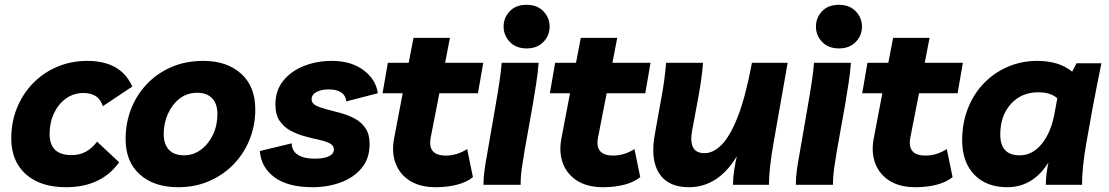

<svg xmlns="http://www.w3.org/2000/svg" viewBox="-20 -771 4625 801"><path d="M255 10Q148 10 87.5 -44.5Q27 -99 27 -193Q27 -262 51 -321Q75 -380 118 -424Q161 -468 219 -492.5Q277 -517 345 -517Q413 -517 460 -491Q507 -465 532 -410L409 -328Q400 -357 379.5 -370Q359 -383 328 -383Q288 -383 256 -360.5Q224 -338 205.5 -299Q187 -260 187 -212Q187 -123 280 -124Q343 -124 385 -180L477 -94Q403 10 255 10Z M828 -517Q927 -517 986 -463.5Q1045 -410 1045 -315Q1045 -247 1021 -188Q997 -129 953.5 -84.5Q910 -40 851.5 -15Q793 10 723 10Q622 10 563 -43.5Q504 -97 504 -191Q504 -257 526.5 -315.5Q549 -374 592 -419.5Q635 -465 694.5 -491Q754 -517 828 -517ZM748 -123Q786 -123 817.5 -146Q849 -169 868 -208Q887 -247 887 -295Q887 -338 865 -361Q843 -384 803 -384Q760 -384 728.5 -359Q697 -334 680 -295Q663 -256 663 -212Q663 -170 684.5 -146.5Q706 -123 748 -123Z M1285 10Q1181 10 1125 -31.5Q1069 -73 1064 -141L1197 -173Q1197 -142 1222.5 -125.5Q1248 -109 1292 -109Q1331 -109 1352 -119Q1373 -129 1373 -148Q1373 -164 1355.5 -173Q1338 -182 1310 -188Q1282 -194 1251 -202.5Q1220 -211 1192 -226Q1164 -241 1146.5 -267Q1129 -293 1129 -335Q1129 -394 1162 -434.5Q1195 -475 1248.5 -496Q1302 -517 1364 -517Q1445 -517 1497 -478Q1549 -439 1556 -382L1425 -348Q1419 -398 1351 -398Q1320 -398 1300 -387Q1280 -376 1280 -357Q1280 -340 1297.5 -331Q1315 -322 1342.5 -315Q1370 -308 1401 -299.5Q1432 -291 1459.5 -276.5Q1487 -262 1504.5 -236.5Q1522 -211 1522 -170Q1522 -110 1489 -70Q1456 -30 1401.5 -10Q1347 10 1285 10Z M1798 10Q1734 10 1691.5 -16Q1649 -42 1631 -88Q1613 -134 1624 -193L1660 -382H1576L1598 -509H1685L1705 -613H1857L1837 -509H1996L1974 -382H1813L1777 -198Q1762 -122 1840 -122Q1886 -122 1929 -149L1953 -32Q1927 -11 1887 -0.5Q1847 10 1798 10Z M1997 0Q1997 -32 2002 -66Q2007 -100 2013 -132L2049 -340Q2059 -397 2064.5 -435.5Q2070 -474 2073 -509H2227Q2224 -468 2217 -423Q2210 -378 2203 -336L2168 -140Q2162 -104 2157 -69.5Q2152 -35 2152 0ZM2177 -569Q2133 -569 2107 -596Q2081 -623 2081 -660Q2081 -697 2106.5 -724Q2132 -751 2177 -751Q2221 -751 2247 -724Q2273 -697 2273 -660Q2273 -623 2247 -596Q2221 -569 2177 -569Z M2496 10Q2432 10 2389.5 -16Q2347 -42 2329 -88Q2311 -134 2322 -193L2358 -382H2274L2296 -509H2383L2403 -613H2555L2535 -509H2694L2672 -382H2511L2475 -198Q2460 -122 2538 -122Q2584 -122 2627 -149L2651 -32Q2625 -11 2585 -0.5Q2545 10 2496 10Z M2854 10Q2766 10 2729 -49Q2692 -108 2713 -217L2735 -340Q2746 -397 2751 -435.5Q2756 -474 2759 -509H2913Q2910 -468 2903 -423Q2896 -378 2888 -336L2868 -229Q2859 -184 2870.5 -158Q2882 -132 2920 -132Q2955 -132 2990 -166.5Q3025 -201 3057.5 -283Q3090 -365 3117 -509H3266L3207 -174Q3198 -124 3193 -79Q3188 -34 3188 0H3038Q3038 -28 3042.5 -59Q3047 -90 3054 -119Q2976 10 2854 10Z M3300 0Q3300 -32 3305 -66Q3310 -100 3316 -132L3352 -340Q3362 -397 3367.5 -435.5Q3373 -474 3376 -509H3530Q3527 -468 3520 -423Q3513 -378 3506 -336L3471 -140Q3465 -104 3460 -69.5Q3455 -35 3455 0ZM3480 -569Q3436 -569 3410 -596Q3384 -623 3384 -660Q3384 -697 3409.5 -724Q3435 -751 3480 -751Q3524 -751 3550 -724Q3576 -697 3576 -660Q3576 -623 3550 -596Q3524 -569 3480 -569Z M3799 10Q3735 10 3692.5 -16Q3650 -42 3632 -88Q3614 -134 3625 -193L3661 -382H3577L3599 -509H3686L3706 -613H3858L3838 -509H3997L3975 -382H3814L3778 -198Q3763 -122 3841 -122Q3887 -122 3930 -149L3954 -32Q3928 -11 3888 -0.5Q3848 10 3799 10Z M4182 10Q4095 10 4044.5 -42.5Q3994 -95 3994 -186Q3994 -257 4017.5 -317.5Q4041 -378 4083.5 -422.5Q4126 -467 4183.5 -492Q4241 -517 4308 -517Q4398 -517 4453 -472L4471 -507H4575Q4568 -473 4558.5 -425.5Q4549 -378 4539 -325L4512 -174Q4503 -124 4498.5 -79Q4494 -34 4494 0H4343Q4343 -22 4346 -46Q4349 -70 4354 -93Q4289 10 4182 10ZM4234 -123Q4288 -123 4327.5 -172.5Q4367 -222 4381 -307L4391 -361Q4363 -386 4312 -386Q4241 -386 4197 -337Q4153 -288 4153 -210Q4153 -123 4234 -123Z"/></svg>

Font: Livvic
Style: Bold Italic
Weight: 700
Italic angle: -10°
Designer: Jacques Le Bailly, Baron von Fonthausen
Version: Version 1.001; ttfautohint (v1.8.2)